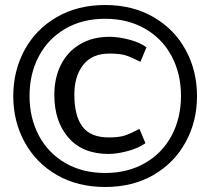

<svg xmlns="http://www.w3.org/2000/svg" viewBox="-20 -720 839 767"><path d="M400 -700Q290 -700 206.5 -651.5Q123 -603 78 -520Q33 -437 33 -336Q33 -235 78.5 -152Q124 -69 207 -21Q290 27 400 27Q510 27 593 -21Q676 -69 721.5 -152Q767 -235 767 -336Q767 -437 722 -520Q677 -603 593.5 -651.5Q510 -700 400 -700ZM400 -645Q491 -645 560 -605Q629 -565 666 -495Q703 -425 703 -337Q703 -249 666 -179Q629 -109 560 -69Q491 -29 400 -29Q309 -29 240.5 -69Q172 -109 135 -179Q98 -249 98 -337Q98 -425 135 -495Q172 -565 240.5 -605Q309 -645 400 -645ZM561 -148 537 -205Q501 -186 478 -178.5Q455 -171 414 -171Q342 -171 309.5 -214Q277 -257 277 -342Q277 -416 312.5 -461Q348 -506 417 -506Q459 -506 481.5 -499Q504 -492 541 -473L565 -531Q538 -551 495 -562Q452 -573 418 -573Q350 -573 300 -543.5Q250 -514 223.5 -461.5Q197 -409 197 -341Q197 -235 253.5 -170Q310 -105 414 -105Q447 -105 490 -116.5Q533 -128 561 -148Z"/></svg>

Font: Catamaran
Style: Regular
Weight: 400
Designer: Pria Ravichandran
Version: Version 1.000;PS 001.000;hotconv 1.0.70;makeotf.lib2.5.58329